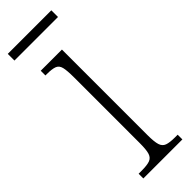

<svg xmlns="http://www.w3.org/2000/svg" viewBox="-235 -677 692 692"><g transform="rotate(-45 110.5 -331.5)"><path d="M21 0V-24H36Q64 -24 78 -29Q92 -34 97 -49.5Q102 -65 102 -99V-434Q102 -469 98 -485.5Q94 -502 80.5 -507Q67 -512 41 -512H34V-536H142V-100Q142 -66 147 -50Q152 -34 166 -29Q180 -24 207 -24H220V0ZM-7 -629V-663H215V-629Z"/></g></svg>

Font: Noto Serif Bengali ExtraCondensed ExtraLight
Style: Regular
Weight: 200
Width: 2
Designer: Juan Bruce, Universal Thirst, Indian Type Foundry and the Monotype Design Team.
Foundry: Monotype Imaging Inc.
Version: Version 2.003; ttfautohint (v1.8.4.7-5d5b)